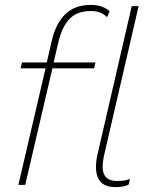

<svg xmlns="http://www.w3.org/2000/svg" viewBox="-20 -755 613 784"><path d="M55 0 166 -476H64L70 -500H171L192 -591Q208 -659 246.5 -697Q285 -735 352 -735Q376 -735 395.5 -728Q415 -721 428 -709L417 -685Q392 -710 352 -710Q294 -710 263 -677Q232 -644 217 -577L199 -500H370L364 -476H194L83 0ZM451 9Q399 9 381.5 -26Q364 -61 378 -124L518 -730H546L405 -121Q393 -68 405.5 -42Q418 -16 459 -16Q476 -16 488 -18Q500 -20 511 -24L505 -1Q486 9 451 9Z"/></svg>

Font: Work Sans ExtraLight
Style: Italic
Weight: 200
Italic angle: -13°
Designer: Wei Huang
Foundry: Wei Huang
Version: Version 2.012; ttfautohint (v1.8.3)